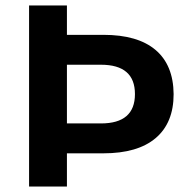

<svg xmlns="http://www.w3.org/2000/svg" viewBox="-20 -680 697 700"><path d="M357 -553Q482 -553 547 -498Q612 -443 613 -337Q613 -232 547.5 -176.5Q482 -121 357 -121H224V0H86V-660H224V-553ZM348 -230Q472 -230 472 -337Q472 -444 348 -444H224V-230Z"/></svg>

Font: Elaine Sans SemiBold
Style: Regular
Weight: 600
Designer: Wei Huang
Foundry: Wei Huang
Version: Version 2.001;December 24, 2019;FontCreator 12.0.0.2547 64-b